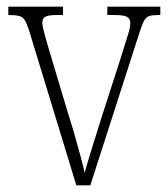

<svg xmlns="http://www.w3.org/2000/svg" viewBox="-20 -556 505 576"><path d="M68 -462Q61 -484 55 -494.5Q49 -505 37.5 -508Q26 -511 5 -511V-536H169V-511H153Q126 -511 116.5 -506Q107 -501 107 -488Q107 -477 114 -452.5Q121 -428 127 -407L186 -210Q195 -182 204.5 -149Q214 -116 222 -86Q230 -56 234 -37Q239 -57 252.5 -101Q266 -145 287 -211L338 -369Q353 -418 362 -445.5Q371 -473 371 -486Q371 -500 361 -505.5Q351 -511 322 -511H302V-536H461V-511H457Q438 -511 428 -508Q418 -505 412 -493.5Q406 -482 398 -457L251 0H209Z"/></svg>

Font: Noto Serif Condensed ExtraLight
Style: Regular
Weight: 200
Width: 3
Designer: Monotype Design Team
Foundry: Monotype Imaging Inc.
Version: Version 2.013; ttfautohint (v1.8.4.7-5d5b)